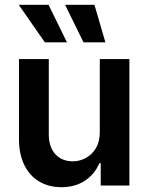

<svg xmlns="http://www.w3.org/2000/svg" viewBox="-20 -778 622 805"><path d="M398.4 -530.3H522.5V0H402.3V-93.8H396.5Q377.4 -47.9 336.2 -20.5Q294.9 6.8 237.3 6.8Q185.1 6.8 145 -16.6Q105 -40 82.5 -85Q60.1 -129.9 59.6 -192.4V-530.3H184.6V-211.9Q184.6 -178.7 197 -153.6Q209.5 -128.4 232.2 -115Q254.9 -101.6 285.2 -101.6Q313.5 -101.6 339.6 -115.5Q365.7 -129.4 382.1 -156.7Q398.4 -184.1 398.4 -222.7ZM58.6 -757.8H183.6L260.7 -600.6H168ZM252.9 -757.8H376L421.9 -600.6H330.1Z"/></svg>

Font: Pretendard Std SemiBold
Style: Regular
Weight: 600
Designer: Base glyphs from Inter by Rasmus Andersson; Hangeul glyphs from Noto Sans CJK(Source Han Sans) by Jang Soo-young and Kan
Foundry: Kil Hyung-jin
Version: Version 1.309